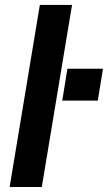

<svg xmlns="http://www.w3.org/2000/svg" viewBox="-20 -747 431 767"><path d="M139.2 -727.3 18.5 0H147L267.8 -727.3ZM370.7 -345.2 391.3 -472.3H249.3L228.7 -345.2Z"/></svg>

Font: Riot Sans 2.0
Style: Bold Italic
Weight: 600
Italic angle: -9.39999°
Designer: Rasmus Andersson
Foundry: rsms
Version: Version 3.006;hotconv 1.0.109;makeotfexe 2.5.65596